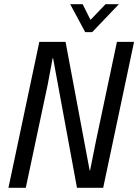

<svg xmlns="http://www.w3.org/2000/svg" viewBox="-20 -888 654 908"><path d="M166 -690H290L404 -82H406L434 -222L533 -690H614L468 0H344L231 -613H229L206 -490L102 0H20ZM312 -868H371L408 -794L479 -868H542L416 -736H383Z"/></svg>

Font: Decalotype
Style: Italic
Weight: 400
Italic angle: -12°
Designer: Alfredo Marco Pradil
Foundry: Alfredo Marco Pradil
Version: Version 1.0